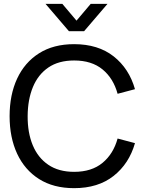

<svg xmlns="http://www.w3.org/2000/svg" viewBox="-20 -965 763 1000"><path d="M217 -945H304.5L378.5 -857.5L452.5 -945H540L418 -802.5H339ZM366 15Q258.5 15 183.5 -32.5Q108.5 -80 69.2 -164.5Q30 -249 30 -360Q30 -471 69.2 -555.5Q108.5 -640 183.5 -687.5Q258.5 -735 366 -735Q491 -735 571.8 -671.5Q652.5 -608 683 -500.5L592.5 -476.5Q570.5 -557 514 -603.5Q457.5 -650 366 -650Q285.5 -650 232 -613.5Q178.5 -577 151.5 -511.8Q124.5 -446.5 124 -360Q123.5 -274 150.5 -208.8Q177.5 -143.5 231.5 -106.8Q285.5 -70 366 -70Q457.5 -70 514 -116.8Q570.5 -163.5 592.5 -243.5L683 -219.5Q652.5 -112.5 571.8 -48.8Q491 15 366 15Z"/></svg>

Font: Manrope ExtraLight Medium
Style: Regular
Weight: 500
Version: Version 4.504